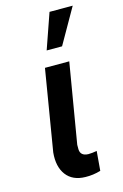

<svg xmlns="http://www.w3.org/2000/svg" viewBox="-119 -825 567 883"><g transform="rotate(-15 164.0 -383.0)"><path d="M239.7 -528.3 175.8 -147.9V-126Q177.2 -94.7 213.9 -93.3Q232.9 -93.3 254.9 -97.7L247.1 -4.9Q210.9 5.9 174.3 4.9Q113.8 3.9 83.7 -35.9Q53.7 -75.7 60.1 -142.6L124 -528.3ZM210.9 -771.5H321.3L225.6 -603.5H152.3Z"/></g></svg>

Font: Roboto Medium
Style: Italic
Weight: 500
Italic angle: -12°
Designer: Google
Version: Version 2.134; 2016